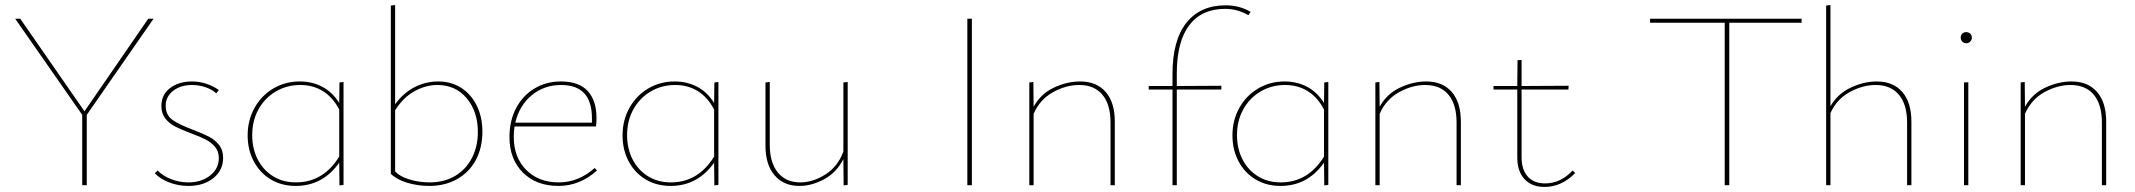

<svg xmlns="http://www.w3.org/2000/svg" viewBox="-20 -732 8440 759"><path d="M323 -278V0H305V-278L40 -658H60L314 -292L566 -658H587Z M592 -47 603 -58Q623 -37 656 -24Q689 -11 725 -11Q776 -11 810.5 -38Q845 -65 845 -107Q845 -134 830 -151.5Q815 -169 794 -180Q773 -191 735 -205Q696 -220 673 -231.5Q650 -243 634 -263Q618 -283 618 -313Q618 -358 652.5 -384Q687 -410 739 -410Q768 -410 795.5 -401Q823 -392 845 -376L835 -363Q817 -379 791.5 -387.5Q766 -396 739 -396Q694 -396 664.5 -373Q635 -350 635 -314Q635 -277 662 -258Q689 -239 743 -219Q782 -204 805.5 -192Q829 -180 845.5 -159.5Q862 -139 862 -108Q862 -59 823.5 -28Q785 3 725 3Q684 3 648.5 -11Q613 -25 592 -47Z M1338 -408V-1L1322 1L1321 -89Q1256 3 1149 3Q1093 3 1050 -23Q1007 -49 983 -94.5Q959 -140 959 -197Q959 -257 986.5 -306Q1014 -355 1061 -382.5Q1108 -410 1165 -410Q1214 -410 1254 -389Q1294 -368 1321 -325L1322 -406ZM1321 -113V-299Q1296 -347 1257 -371.5Q1218 -396 1167 -396Q1114 -396 1070.5 -370.5Q1027 -345 1002 -300Q977 -255 977 -198Q977 -144 999 -101.5Q1021 -59 1060 -35Q1099 -11 1150 -11Q1258 -11 1321 -113Z M1887 -211Q1887 -149 1861.5 -100.5Q1836 -52 1788 -24.5Q1740 3 1677 3Q1632 3 1590 -9.5Q1548 -22 1525 -45V-710L1542 -712V-320Q1575 -365 1619 -387.5Q1663 -410 1712 -410Q1764 -410 1803.5 -384.5Q1843 -359 1865 -314Q1887 -269 1887 -211ZM1869 -210Q1869 -291 1825 -343.5Q1781 -396 1709 -396Q1663 -396 1618.5 -371.5Q1574 -347 1542 -296V-54Q1561 -34 1599 -22.5Q1637 -11 1678 -11Q1736 -11 1779 -36.5Q1822 -62 1845.5 -107.5Q1869 -153 1869 -210Z M2340 -58Q2272 3 2188 3Q2100 3 2047 -50Q1994 -103 1994 -190Q1994 -255 2020.5 -305Q2047 -355 2093.5 -382.5Q2140 -410 2197 -410Q2269 -410 2303.5 -372Q2338 -334 2338 -266Q2338 -242 2336 -232H2014Q2011 -213 2011 -191Q2011 -110 2060 -60.5Q2109 -11 2189 -11Q2267 -11 2331 -68ZM2017 -247H2320V-265Q2320 -396 2198 -396Q2131 -396 2082 -355.5Q2033 -315 2017 -247Z M2820 -408V-1L2804 1L2803 -89Q2738 3 2631 3Q2575 3 2532 -23Q2489 -49 2465 -94.5Q2441 -140 2441 -197Q2441 -257 2468.5 -306Q2496 -355 2543 -382.5Q2590 -410 2647 -410Q2696 -410 2736 -389Q2776 -368 2803 -325L2804 -406ZM2803 -113V-299Q2778 -347 2739 -371.5Q2700 -396 2649 -396Q2596 -396 2552.5 -370.5Q2509 -345 2484 -300Q2459 -255 2459 -198Q2459 -144 2481 -101.5Q2503 -59 2542 -35Q2581 -11 2632 -11Q2740 -11 2803 -113Z M3331 -408V-1L3315 1L3314 -103Q3287 -50 3238 -23.5Q3189 3 3140 3Q3078 3 3042 -39Q3006 -81 3006 -156V-406L3023 -408V-159Q3023 -89 3055 -50Q3087 -11 3143 -11Q3193 -11 3242.5 -42Q3292 -73 3314 -133V-406Z M3804 -658H3822V0H3804Z M4387 -251V0H4370V-248Q4370 -319 4338 -357.5Q4306 -396 4246 -396Q4194 -396 4142.5 -367.5Q4091 -339 4066 -282V0H4049V-406L4065 -408L4066 -310Q4094 -361 4146 -385.5Q4198 -410 4250 -410Q4315 -410 4351 -368.5Q4387 -327 4387 -251Z M4924 -685 4915 -672Q4871 -697 4824 -697Q4730 -697 4681 -632Q4632 -567 4632 -441V-392L4808 -393V-378H4632V0H4615V-378H4521V-392H4615V-439Q4615 -573 4670 -642Q4725 -711 4825 -711Q4880 -711 4924 -685Z M5231 -408V-1L5215 1L5214 -89Q5149 3 5042 3Q4986 3 4943 -23Q4900 -49 4876 -94.5Q4852 -140 4852 -197Q4852 -257 4879.5 -306Q4907 -355 4954 -382.5Q5001 -410 5058 -410Q5107 -410 5147 -389Q5187 -368 5214 -325L5215 -406ZM5214 -113V-299Q5189 -347 5150 -371.5Q5111 -396 5060 -396Q5007 -396 4963.5 -370.5Q4920 -345 4895 -300Q4870 -255 4870 -198Q4870 -144 4892 -101.5Q4914 -59 4953 -35Q4992 -11 5043 -11Q5151 -11 5214 -113Z M5755 -251V0H5738V-248Q5738 -319 5706 -357.5Q5674 -396 5614 -396Q5562 -396 5510.5 -367.5Q5459 -339 5434 -282V0H5417V-406L5433 -408L5434 -310Q5462 -361 5514 -385.5Q5566 -410 5618 -410Q5683 -410 5719 -368.5Q5755 -327 5755 -251Z M6207 -48Q6153 7 6086 7Q6035 7 6006.5 -24Q5978 -55 5978 -109V-378H5884V-392H5978L5979 -494L5995 -495V-392L6181 -393L6180 -378H5995V-110Q5995 -62 6019 -34.5Q6043 -7 6088 -7Q6149 -7 6197 -58Z M7102 -642H6816V0H6798V-642H6503V-658H7102Z M7536 -251V0H7519V-248Q7519 -319 7486.5 -357.5Q7454 -396 7395 -396Q7343 -396 7292 -368Q7241 -340 7216 -285V0H7199V-710L7216 -712V-312Q7244 -361 7296 -385.5Q7348 -410 7399 -410Q7464 -410 7500 -368.5Q7536 -327 7536 -251Z M7731 -583Q7731 -593 7737 -599Q7743 -605 7753 -605Q7762 -605 7768.5 -599Q7775 -593 7775 -583Q7775 -574 7768.5 -567.5Q7762 -561 7753 -561Q7743 -561 7737 -567.5Q7731 -574 7731 -583ZM7744 -406 7761 -407V0H7744Z M8306 -251V0H8289V-248Q8289 -319 8257 -357.5Q8225 -396 8165 -396Q8113 -396 8061.5 -367.5Q8010 -339 7985 -282V0H7968V-406L7984 -408L7985 -310Q8013 -361 8065 -385.5Q8117 -410 8169 -410Q8234 -410 8270 -368.5Q8306 -327 8306 -251Z"/></svg>

Font: Ysabeau Infant Thin
Style: Regular
Weight: 200
Designer: Christian Thalmann (Catharsis Fonts)
Version: Version 0.003